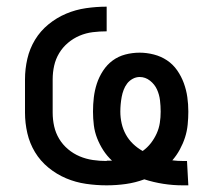

<svg xmlns="http://www.w3.org/2000/svg" viewBox="-20 -548 640 576"><path d="M528 8Q499 8 470 3.5Q441 -1 413 -10Q386 0 357.5 4Q329 8 300 8Q269 8 238 3.5Q207 -1 178.5 -13Q150 -25 125.5 -45Q101 -65 85 -91.5Q69 -118 62 -148.5Q55 -179 55 -210V-310Q55 -341 62 -371.5Q69 -402 85 -428.5Q101 -455 125.5 -475Q150 -495 178.5 -507Q207 -519 238 -523.5Q269 -528 300 -528V-454Q279 -454 258.5 -451.5Q238 -449 219 -441Q200 -433 184 -419.5Q168 -406 157.5 -388.5Q147 -371 142.5 -351Q138 -331 138 -310V-210Q138 -189 142.5 -169Q147 -149 157.5 -131.5Q168 -114 184 -100.5Q200 -87 219 -79Q238 -71 258.5 -68Q279 -65 300 -65Q300 -65 300 -65.5Q300 -66 300 -66Q304 -66 308 -66Q312 -66 316 -66Q301 -80 290 -97Q279 -114 271.5 -133Q264 -152 261.5 -172.5Q259 -193 259 -213Q259 -235 261.5 -256Q264 -277 270.5 -297Q277 -317 289 -335.5Q301 -354 318 -366.5Q335 -379 356 -384.5Q377 -390 399 -390Q420 -390 441.5 -384.5Q463 -379 481 -367Q499 -355 511.5 -337Q524 -319 531.5 -298.5Q539 -278 542 -256.5Q545 -235 545 -213Q545 -194 543 -174Q541 -154 535 -135.5Q529 -117 519.5 -99.5Q510 -82 497 -67Q505 -66 513 -65.5Q521 -65 529 -65Q532 -65 535 -65Q538 -65 541 -65L545 8Q541 8 536.5 8Q532 8 528 8ZM408 -95Q422 -105 432.5 -118.5Q443 -132 450 -147.5Q457 -163 459.5 -179.5Q462 -196 462 -213Q462 -230 460 -247Q458 -264 451 -279.5Q444 -295 430 -306Q416 -317 399 -317Q388 -317 378 -311.5Q368 -306 361.5 -297.5Q355 -289 351 -278.5Q347 -268 345 -257Q343 -246 342 -235Q341 -224 341 -213Q341 -195 345 -177.5Q349 -160 357.5 -144.5Q366 -129 379 -116.5Q392 -104 408 -95Z"/></svg>

Font: Zed Mono Extended
Style: Regular
Weight: 400
Width: 7
Monospace: yes
Designer: Belleve Invis
Foundry: Belleve Invis
Version: Version 1.0.0; ttfautohint (v1.8.4)